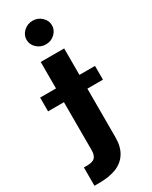

<svg xmlns="http://www.w3.org/2000/svg" viewBox="-289 -820 848 1074"><g transform="rotate(-30 135.0 -282.5)"><path d="M60.5 -545.9Q98.6 -545.9 211.9 -545.9Q211.9 -402.3 211.9 27.3Q211.9 89.8 186.5 128.9Q162.1 168 115.2 186.5Q69.3 204.1 4.9 204.1Q-2.9 204.1 -9.8 204.1Q-17.6 204.1 -25.4 204.1Q-25.4 164.1 -25.4 85.9Q-19.5 85.9 -14.6 85.9Q-10.7 85.9 -5.9 85.9Q31.2 85.9 45.9 71.3Q60.5 55.7 60.5 24.4Q60.5 -165 60.5 -545.9ZM-42 -286.1Q-42 -308.6 -42 -375Q46.9 -375 312.5 -375Q312.5 -352.5 312.5 -286.1Q223.6 -286.1 -42 -286.1ZM135.7 -616.2Q102.5 -616.2 78.1 -638.7Q53.7 -661.1 53.7 -692.4Q53.7 -723.6 78.1 -746.1Q102.5 -768.6 135.7 -768.6Q169.9 -768.6 193.4 -746.1Q217.8 -723.6 217.8 -692.4Q217.8 -661.1 193.4 -638.7Q169.9 -616.2 135.7 -616.2Z"/></g></svg>

Font: DeepSea
Style: Bold
Weight: 700
Designer: Stem
Version: Version 3.019;git-0a5106e0b